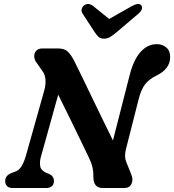

<svg xmlns="http://www.w3.org/2000/svg" viewBox="-20 -943 874 963"><path d="M184.5 -154Q178 -129.5 181.8 -108.8Q185.5 -88 211.5 -76.5L226.5 -70.5Q250.5 -59.5 250.5 -35.5Q250.5 -18 240 -9Q229.5 0 212.5 0H44.5Q24 0 15 -9.8Q6 -19.5 6 -35Q6 -62 36 -74.5L58 -83Q76 -89 88.5 -110Q101 -131 109.5 -160.5L202.5 -491Q210 -518.5 208 -544.2Q206 -570 192.5 -587L166 -625Q153 -640.5 151.8 -658Q150.5 -675.5 161 -687.8Q171.5 -700 193 -700H271Q303.5 -700 320 -684Q336.5 -668 351.5 -639Q368.5 -605.5 392 -556.8Q415.5 -508 442.2 -452.5Q469 -397 496 -341.5Q523 -286 546.5 -238.5L630.5 -567Q650.5 -644.5 685.5 -683Q720.5 -721.5 766.5 -721.5Q795 -721.5 814.5 -704.5Q834 -687.5 833.5 -655Q832.5 -597.5 766 -564.5Q729 -547 708.5 -521.2Q688 -495.5 675.5 -446L612 -196Q607 -175.5 607.2 -160Q607.5 -144.5 615.5 -125L638.5 -68Q649.5 -41.5 639.5 -20.8Q629.5 0 604.5 0H495Q448 0 448.5 -56Q449 -81 444 -103.2Q439 -125.5 426.5 -151Q414 -177.5 389.5 -228.2Q365 -279 334.2 -342Q303.5 -405 272 -468ZM568.5 -784.5Q549.5 -768.5 534.8 -758.8Q520 -749 501.5 -749Q483 -749 473.2 -758.8Q463.5 -768.5 453 -784.5L394 -875Q386.5 -887.5 390.2 -899Q394 -910.5 402.5 -916.5Q423.5 -931 447 -913L527.5 -848L642.5 -913Q675.5 -931 688.5 -916.5Q694 -910.5 691.8 -899Q689.5 -887.5 675 -875Z"/></svg>

Font: Fraunces 9pt SuperSoft SemiBold
Style: Italic
Weight: 600
Italic angle: -16°
Version: Version 1.000;[0bf87f6ff]